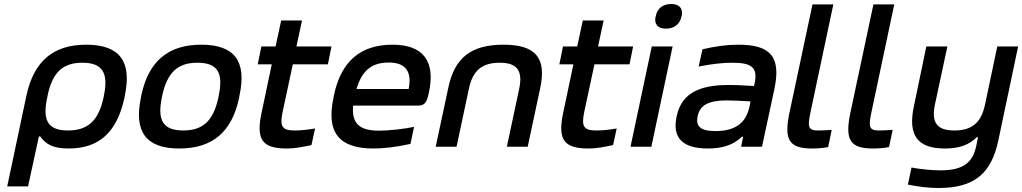

<svg xmlns="http://www.w3.org/2000/svg" viewBox="-20 -732 5100 958"><path d="M601 -244 603 -256C639 -427 576 -509 410 -509C246 -509 149 -427 112 -256L16 198H120L174 -51H181C206 -16 239 9 322 9C473 9 563 -70 601 -244ZM216 -247 217 -253C241 -370 292 -419 391 -419C490 -419 523 -370 498 -253L497 -247C472 -130 419 -81 319 -81C220 -81 190 -130 216 -247Z M685 -256 683 -244C647 -73 710 9 874 9C1040 9 1137 -73 1173 -244L1175 -256C1212 -427 1150 -509 984 -509C820 -509 721 -427 685 -256ZM788 -247 789 -253C814 -370 866 -419 965 -419C1065 -419 1096 -370 1071 -253L1070 -247C1045 -130 994 -81 894 -81C795 -81 763 -130 788 -247Z M1450 -81C1388 -81 1375 -100 1390 -173L1441 -411H1616L1634 -500H1459L1487 -630H1383L1355 -500H1284L1266 -411H1336L1285 -169C1256 -33 1290 9 1412 9C1452 9 1484 2 1534 -8L1552 -91C1510 -84 1481 -81 1450 -81Z M2120 -270C2153 -422 2096 -509 1939 -509C1779 -509 1682 -427 1646 -256L1644 -244C1607 -71 1671 9 1844 9C1896 9 1961 1 2028 -14L2046 -99C2000 -89 1920 -80 1872 -80C1773 -80 1734 -116 1742 -205H2063C2099 -205 2109 -218 2120 -270ZM1759 -288C1786 -380 1834 -420 1920 -420C2006 -420 2036 -373 2019 -288Z M2217 -295 2154 0H2258L2320 -291C2339 -380 2385 -419 2473 -419C2560 -419 2589 -380 2571 -291L2509 0H2613L2676 -295C2707 -444 2652 -509 2492 -509C2331 -509 2248 -444 2217 -295Z M2955 -81C2893 -81 2880 -100 2895 -173L2946 -411H3121L3139 -500H2964L2992 -630H2888L2860 -500H2789L2771 -411H2841L2790 -169C2761 -33 2795 9 2917 9C2957 9 2989 2 3039 -8L3057 -91C3015 -84 2986 -81 2955 -81Z M3232 -500 3126 0H3230L3336 -500ZM3251 -649C3243 -613 3261 -589 3303 -589C3345 -589 3373 -613 3380 -649L3381 -651C3389 -689 3371 -712 3329 -712C3286 -712 3259 -689 3252 -651Z M3664 -509C3605 -509 3550 -501 3485 -486L3466 -400C3526 -412 3584 -419 3633 -419C3732 -419 3762 -395 3745 -315L3742 -303C3683 -307 3641 -308 3616 -308C3457 -308 3379 -259 3356 -151C3333 -43 3387 9 3512 9C3586 9 3640 -9 3682 -50H3688L3678 0H3782L3844 -288C3877 -446 3828 -509 3664 -509ZM3461 -152C3472 -207 3515 -231 3606 -231C3633 -231 3680 -229 3725 -226L3720 -202C3703 -119 3650 -78 3549 -78C3476 -78 3450 -101 3461 -152Z M4061 -81C4013 -81 4009 -99 4023 -167L4138 -710H4034L3920 -174C3891 -38 3913 9 4032 9C4058 9 4085 7 4112 2L4130 -84C4106 -82 4076 -81 4061 -81Z M4365 -81C4317 -81 4313 -99 4327 -167L4442 -710H4338L4224 -174C4195 -38 4217 9 4336 9C4362 9 4389 7 4416 2L4434 -84C4410 -82 4380 -81 4365 -81Z M4961 -30 5060 -500H4956L4895 -211C4876 -120 4830 -81 4742 -81C4655 -81 4626 -120 4645 -211L4707 -500H4602L4541 -207C4508 -58 4556 9 4695 9C4767 9 4817 -10 4853 -47H4860L4851 -4C4834 79 4786 118 4673 118C4628 118 4571 112 4528 104L4510 189C4564 200 4613 206 4663 206C4844 206 4926 132 4961 -30Z"/></svg>

Font: LT Wave Text Medium Italic
Style: Regular
Weight: 500
Designer: Daniel Lyons
Version: Version 2.5 (Glyphs App)